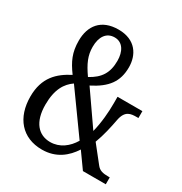

<svg xmlns="http://www.w3.org/2000/svg" viewBox="-171 -852 941 990"><g transform="rotate(30 300.0 -357.0)"><path d="M217 10C301 10 356 -36 391 -91L456 0H592V-41H584C550 -41 530 -46 514 -67L437 -164C456 -214 468 -269 477 -317C489 -378 523 -380 558 -380H567V-421H419V-382C419 -330 414 -264 399 -206L265 -399C354 -444 394 -496 394 -582C394 -654 354 -724 251 -724C147 -724 101 -659 101 -572C101 -502 121 -459 162 -403C88 -365 29 -311 29 -198C29 -73 98 10 217 10ZM236 -433C196 -490 179 -529 179 -580C179 -640 205 -679 254 -679C302 -679 326 -636 326 -581C326 -510 299 -467 236 -433ZM234 -45C165 -45 117 -96 117 -200C117 -292 148 -339 190 -368L363 -127C335 -80 291 -45 234 -45Z"/></g></svg>

Font: Noto Serif Lao ExtCond
Style: Regular
Weight: 400
Width: 2
Designer: Monotype Design Team
Foundry: Monotype Imaging Inc.
Version: Version 2.004